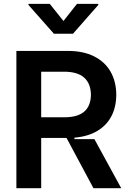

<svg xmlns="http://www.w3.org/2000/svg" viewBox="-20 -997 680 1017"><path d="M475.1 0 332.4 -266.3H198.2V0H66.8V-727.3H339.5Q421.2 -727.3 478.7 -698.3Q536.2 -669.4 565.9 -617Q595.5 -564.6 595.9 -495Q595.5 -430 570 -381.2Q544.4 -332.4 494.9 -303.1Q445.3 -273.8 374.3 -267.8V-259.9H480.1L622.2 0ZM198.2 -617.2V-375.7H319.6Q391.3 -375.7 426.1 -405.7Q460.9 -435.7 461.6 -495Q460.9 -554.3 425.8 -585.8Q390.6 -617.2 318.9 -617.2ZM130.7 -976.6H243.6L316.1 -885.7L387.8 -976.6H500.7V-970.9L366.5 -818.2H265.6L130.7 -970.9Z"/></svg>

Font: Riot Sans
Style: Bold
Weight: 600
Designer: Rasmus Andersson
Foundry: rsms
Version: Version 4.001